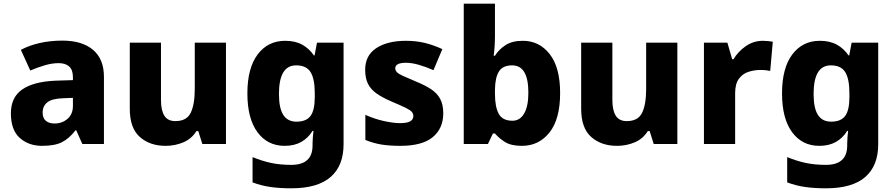

<svg xmlns="http://www.w3.org/2000/svg" viewBox="-20 -780 4850 1040"><path d="M318 -560Q425 -560 484 -510Q543 -460 543 -364V0H426L393 -74H389Q354 -29 315 -9.5Q276 10 208 10Q135 10 87 -33Q39 -76 39 -166Q39 -253 100.5 -295.5Q162 -338 281 -343L375 -346V-362Q375 -402 354.5 -420Q334 -438 298 -438Q262 -438 223 -426.5Q184 -415 144 -398L93 -510Q138 -534 195 -547Q252 -560 318 -560ZM324 -248Q261 -246 236 -225.5Q211 -205 211 -170Q211 -139 229 -125Q247 -111 275 -111Q317 -111 346 -136.5Q375 -162 375 -206V-250Z M1204 -549V0H1076L1054 -70H1044Q1018 -28 973 -9Q928 10 877 10Q792 10 737.5 -38Q683 -86 683 -191V-549H852V-238Q852 -182 870.5 -153Q889 -124 930 -124Q991 -124 1013 -169Q1035 -214 1035 -299V-549Z M1525 -559Q1579 -559 1617 -538Q1655 -517 1680 -480H1684L1697 -549H1841V1Q1841 118 1770.5 179Q1700 240 1558 240Q1496 240 1446 233Q1396 226 1348 208V71Q1399 92 1448 102.5Q1497 113 1558 113Q1673 113 1673 8V-3Q1673 -17 1674.5 -35.5Q1676 -54 1678 -71H1673Q1649 -32 1611.5 -11Q1574 10 1522 10Q1429 10 1374.5 -64Q1320 -138 1320 -274Q1320 -411 1375.5 -485Q1431 -559 1525 -559ZM1584 -426Q1491 -426 1491 -271Q1491 -194 1514.5 -157.5Q1538 -121 1586 -121Q1639 -121 1662 -152Q1685 -183 1685 -254V-275Q1685 -352 1662.5 -389Q1640 -426 1584 -426Z M2381 -166Q2381 -85 2324.5 -37.5Q2268 10 2148 10Q2090 10 2046.5 3Q2003 -4 1959 -22V-158Q2007 -136 2059 -124.5Q2111 -113 2147 -113Q2185 -113 2202 -123Q2219 -133 2219 -151Q2219 -164 2210.5 -174Q2202 -184 2176.5 -196.5Q2151 -209 2101 -230Q2052 -251 2020.5 -273Q1989 -295 1973.5 -325.5Q1958 -356 1958 -402Q1958 -480 2018.5 -519.5Q2079 -559 2179 -559Q2232 -559 2279 -548Q2326 -537 2376 -514L2328 -400Q2287 -418 2248.5 -429Q2210 -440 2179 -440Q2121 -440 2121 -410Q2121 -399 2129.5 -389.5Q2138 -380 2162.5 -369Q2187 -358 2234 -338Q2281 -319 2314 -297.5Q2347 -276 2364 -245Q2381 -214 2381 -166Z M2661 -585Q2661 -555 2659 -526.5Q2657 -498 2654 -478H2661Q2682 -512 2718 -535.5Q2754 -559 2812 -559Q2901 -559 2957.5 -487Q3014 -415 3014 -276Q3014 -135 2956.5 -62.5Q2899 10 2807 10Q2748 10 2715 -11Q2682 -32 2661 -57H2650L2623 0H2492V-760H2661ZM2754 -426Q2704 -426 2683 -393.5Q2662 -361 2661 -294V-273Q2661 -201 2681.5 -163.5Q2702 -126 2756 -126Q2796 -126 2819 -165Q2842 -204 2842 -278Q2842 -426 2754 -426Z M3649 -549V0H3521L3499 -70H3489Q3463 -28 3418 -9Q3373 10 3322 10Q3237 10 3182.5 -38Q3128 -86 3128 -191V-549H3297V-238Q3297 -182 3315.5 -153Q3334 -124 3375 -124Q3436 -124 3458 -169Q3480 -214 3480 -299V-549Z M4112 -559Q4125 -559 4141 -557.5Q4157 -556 4166 -554L4152 -396Q4143 -398 4129 -399.5Q4115 -401 4098 -401Q4066 -401 4034.5 -391Q4003 -381 3982.5 -353.5Q3962 -326 3962 -275V0H3793V-549H3920L3946 -459H3953Q3977 -500 4019 -529.5Q4061 -559 4112 -559Z M4421 -559Q4475 -559 4513 -538Q4551 -517 4576 -480H4580L4593 -549H4737V1Q4737 118 4666.5 179Q4596 240 4454 240Q4392 240 4342 233Q4292 226 4244 208V71Q4295 92 4344 102.5Q4393 113 4454 113Q4569 113 4569 8V-3Q4569 -17 4570.5 -35.5Q4572 -54 4574 -71H4569Q4545 -32 4507.5 -11Q4470 10 4418 10Q4325 10 4270.5 -64Q4216 -138 4216 -274Q4216 -411 4271.5 -485Q4327 -559 4421 -559ZM4480 -426Q4387 -426 4387 -271Q4387 -194 4410.5 -157.5Q4434 -121 4482 -121Q4535 -121 4558 -152Q4581 -183 4581 -254V-275Q4581 -352 4558.5 -389Q4536 -426 4480 -426Z"/></svg>

Font: Noto Sans Bengali ExtraBold
Style: Regular
Weight: 800
Designer: Jelle Bosma - Monotype Design Team
Foundry: Monotype Imaging Inc.
Version: Version 2.003; ttfautohint (v1.8.4.7-5d5b)